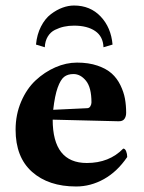

<svg xmlns="http://www.w3.org/2000/svg" viewBox="-20 -673 529 703"><path d="M174.8 -271 299.8 -276.9Q307.1 -277.3 311 -284.2Q314.9 -291 314.9 -297.9Q314.9 -352.5 294.9 -377.2Q274.9 -401.9 249 -401.9Q228 -401.9 214.8 -391.6Q201.7 -381.3 191.2 -352.3Q180.7 -323.2 174.8 -271ZM431.2 -128.9Q438 -128.9 441.9 -119.1Q445.8 -109.4 445.8 -98.1Q409.2 -44.4 360.6 -17.3Q312 9.8 258.8 9.8Q157.7 9.8 97.4 -43.7Q37.1 -97.2 37.1 -198.2Q37.1 -253.4 57.4 -300.8Q77.6 -348.1 110.4 -378.7Q143.1 -409.2 182.6 -426.5Q222.2 -443.8 262.2 -443.8Q304.7 -443.8 337.2 -432.6Q369.6 -421.4 389.2 -403.8Q408.7 -386.2 420.9 -361.1Q433.1 -335.9 437.5 -311.8Q441.9 -287.6 441.9 -259.8Q441.9 -246.6 435.5 -237.5Q429.2 -228.5 413.1 -229L172.9 -234.9Q172.9 -76.2 297.9 -76.2Q379.9 -76.2 431.2 -128.9ZM392.1 -509.8 358.9 -500Q357.4 -539.6 328.6 -559.3Q299.8 -579.1 251 -579.1Q231.4 -579.1 214.6 -575.4Q197.8 -571.8 181.4 -563.7Q165 -555.7 155 -539.3Q145 -522.9 144 -500L111.8 -509.8Q115.2 -546.9 130.1 -575.9Q145 -605 166.3 -621.1Q187.5 -637.2 209 -645Q230.5 -652.8 251 -652.8Q310.5 -652.8 348.6 -612.5Q386.7 -572.3 392.1 -509.8Z"/></svg>

Font: Common Serif
Style: Bold
Weight: 700
Designer: Philipp H. Poll, Khaled Hosny
Foundry: Stefan Peev, Context Ltd.
Version: Version 1.026